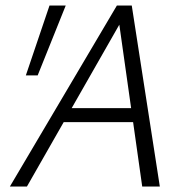

<svg xmlns="http://www.w3.org/2000/svg" viewBox="-20 -678 684 698"><path d="M497 0 409 -622H433L78 0H16L405 -658H459L561 0ZM177 -234 205 -285H481L496 -234ZM117 -404H74L160 -658H219Z"/></svg>

Font: Ysabeau Infant Light
Style: Italic
Weight: 300
Italic angle: -12°
Designer: Christian Thalmann (Catharsis Fonts)
Version: Version 2.001;gftools[0.9.30]; featfreeze: ss01,ss02,lnum